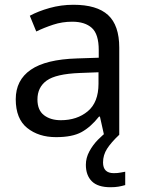

<svg xmlns="http://www.w3.org/2000/svg" viewBox="-20 -565 601 805"><path d="M288 -545Q386 -545 433 -502Q480 -459 480 -365V0H416L399 -76H395Q360 -32 321.5 -11Q283 10 215 10Q142 10 94 -28.5Q46 -67 46 -149Q46 -229 109 -272.5Q172 -316 303 -320L394 -323V-355Q394 -422 365 -448Q336 -474 283 -474Q241 -474 203 -461.5Q165 -449 132 -433L105 -499Q140 -518 188 -531.5Q236 -545 288 -545ZM314 -259Q214 -255 175.5 -227Q137 -199 137 -148Q137 -103 164.5 -82Q192 -61 235 -61Q303 -61 348 -98.5Q393 -136 393 -214V-262ZM412 116Q412 161 457 161Q474 161 485.5 158.5Q497 156 505 155V211Q491 215 477 217.5Q463 220 443 220Q390 220 365 195Q340 170 340 126Q340 97 354.5 70Q369 43 390.5 21Q412 -1 432 -15L480 0Q446 32 429 58.5Q412 85 412 116Z"/></svg>

Font: Noto Sans Hatran
Style: Regular
Weight: 400
Designer: Monotype Design Team
Foundry: Monotype Imaging Inc.
Version: Version 2.001; ttfautohint (v1.8.4.7-5d5b)